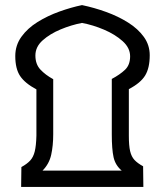

<svg xmlns="http://www.w3.org/2000/svg" viewBox="-20 -734 648 754"><path d="M63 0 64 -78Q86 -90 98.5 -103.5Q111 -117 116.5 -139.5Q122 -162 123 -201V-383Q78 -407 59 -435.5Q40 -464 40 -514Q40 -556 64 -589.5Q88 -623 127.5 -647.5Q167 -672 213 -688.5Q259 -705 302 -714Q350 -704 397 -687Q444 -670 483 -645.5Q522 -621 545 -589Q568 -557 568 -517Q568 -467 550 -437.5Q532 -408 486 -384V-201Q486 -162 491 -140.5Q496 -119 508 -106Q520 -93 542 -81L543 0ZM147 -64H458Q433 -85 426 -116.5Q419 -148 419 -206V-424Q451 -441 471 -460Q491 -479 491 -513Q491 -546 461.5 -572.5Q432 -599 388.5 -617.5Q345 -636 302 -644Q260 -636 218 -618.5Q176 -601 147.5 -575.5Q119 -550 119 -516Q119 -482 138.5 -461Q158 -440 189 -423V-207Q189 -162 181 -126Q173 -90 147 -64Z"/></svg>

Font: Noto Sans Arabic SemiCondensed
Style: Regular
Weight: 400
Width: 4
Designer: Monotype Design Team, Nadine Chahine, Nizar Qandah and Khaled Hosny
Foundry: Monotype Imaging Inc.
Version: Version 2.012